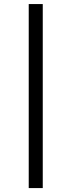

<svg xmlns="http://www.w3.org/2000/svg" viewBox="-20 -770 417 969"><path d="M125 179.2V-749.5H195.8V179.2Z"/></svg>

Font: Gelasio Medium
Style: Italic
Weight: 500
Italic angle: -8.5°
Designer: Eben Sorkin
Foundry: Eben Sorkin
Version: Version 1.008